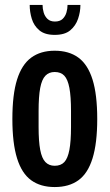

<svg xmlns="http://www.w3.org/2000/svg" viewBox="-20 -744 444 776"><path d="M201 12Q144 12 106 -15.5Q68 -43 49 -104Q30 -165 30 -263Q30 -362 49 -422.5Q68 -483 106 -511Q144 -539 201 -539Q259 -539 297 -511Q335 -483 354 -422.5Q373 -362 373 -263Q373 -165 354 -104Q335 -43 297 -15.5Q259 12 201 12ZM201 -74Q226 -74 240 -89Q254 -104 260.5 -138.5Q267 -173 267 -231V-295Q267 -354 260.5 -388.5Q254 -423 240 -438Q226 -453 201 -453Q178 -453 163.5 -438Q149 -423 142.5 -388.5Q136 -354 136 -295V-231Q136 -173 142.5 -138.5Q149 -104 163.5 -89Q178 -74 201 -74ZM201 -603Q161 -603 139 -621.5Q117 -640 108.5 -668Q100 -696 100 -724H152Q152 -709 156.5 -693.5Q161 -678 172 -667.5Q183 -657 202 -657Q222 -657 233 -667.5Q244 -678 248.5 -693.5Q253 -709 253 -724H305Q305 -696 295.5 -668Q286 -640 264 -621.5Q242 -603 201 -603Z"/></svg>

Font: Archivo ExtraCondensed SemiBold
Style: Regular
Weight: 600
Width: 2
Designer: Hector Gatti
Foundry: Omnibus-Type
Version: Version 2.001